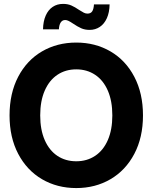

<svg xmlns="http://www.w3.org/2000/svg" viewBox="-20 -959 787 991"><path d="M29.3 -363.3Q29.3 -477.5 73.9 -562.8Q118.5 -648 196.8 -693.7Q275.2 -739.3 373.6 -739.3Q471.8 -739.3 550.1 -693.7Q628.5 -648 673.2 -562.8Q718 -477.5 718 -363.3Q718 -249.5 673.1 -164.5Q628.3 -79.5 550 -33.9Q471.8 11.7 373.6 11.7Q275.2 11.7 196.9 -34Q118.7 -79.8 74 -164.8Q29.3 -249.8 29.3 -363.3ZM559.8 -363.3Q559.8 -437.8 536.5 -491.3Q513.3 -544.8 471 -572.9Q428.8 -601 373.6 -601Q318.3 -601 276.3 -572.9Q234.3 -544.8 210.9 -491.3Q187.5 -437.8 187.5 -363.3Q187.5 -289.3 210.9 -235.9Q234.3 -182.5 276.3 -154.5Q318.3 -126.6 373.6 -126.6Q428.8 -126.6 471 -154.6Q513.3 -182.7 536.5 -236Q559.8 -289.3 559.8 -363.3ZM357.6 -836.9Q343.2 -846.6 334 -851.1Q324.8 -855.7 316.4 -855.7Q301.5 -855.7 293.2 -842.8Q285 -830 284 -807.6H202Q202.9 -849.2 216 -878.7Q229 -908.2 252 -923.5Q275 -938.9 305.5 -938.9Q330 -938.9 348.4 -930.7Q366.8 -922.6 388.6 -907.6Q404.2 -897.7 413.1 -893.2Q422 -888.8 431.4 -888.8Q448.1 -888.8 455.8 -900.3Q463.5 -911.8 465 -936.3H545.7Q545 -894.9 531.6 -865.2Q518.3 -835.5 495.1 -820.1Q472 -804.7 442.6 -804.7Q418.1 -804.7 399.2 -813.1Q380.3 -821.5 357.6 -836.9Z"/></svg>

Font: Intratopia Thin
Style: Regular
Weight: 100
Designer: Rasmus Andersson
Foundry: rsms
Version: Version 3.000;Glyphs 3.2.3 (3260)